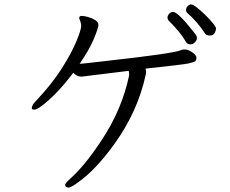

<svg xmlns="http://www.w3.org/2000/svg" viewBox="-20 -803 1040 870"><path d="M291 47Q275 47 275 34Q275 28 298 7Q363 -51 438 -164Q532 -304 565 -461V-468Q565 -476 563 -482L352 -456Q349 -456 346 -456Q329 -456 312 -473Q243 -382 178 -330Q147 -306 135.5 -306Q124 -306 124 -313Q124 -327 144 -347Q215 -422 260 -493Q305 -564 326.5 -616.5Q348 -669 348 -687Q346 -704 342.5 -710.5Q339 -717 339 -722Q339 -731 350 -731Q361 -731 379 -726Q397 -721 411.5 -712Q426 -703 426 -690Q426 -677 405.5 -627.5Q385 -578 341 -514Q349 -514 379.5 -517.5Q410 -521 454 -526Q770 -561 801 -576Q806 -579 819 -579Q832 -579 851 -566Q870 -553 870 -542Q870 -531 865 -526Q860 -521 834 -515.5Q808 -510 639 -492Q642 -486 642 -478.5Q642 -471 640 -463Q604 -298 500 -153Q416 -35 334 23Q301 47 291 47ZM764 -749Q786 -749 856 -660Q869 -644 870.5 -640Q872 -636 872 -628Q872 -620 863 -611Q854 -602 841.5 -602Q829 -602 822 -614Q800 -654 745 -709Q739 -715 739 -723.5Q739 -732 746.5 -740.5Q754 -749 764 -749ZM910 -650Q874 -705 830 -743Q823 -749 823 -758.5Q823 -768 830.5 -775.5Q838 -783 846 -783Q854 -783 872 -769Q890 -755 910 -735.5Q930 -716 944.5 -698Q959 -680 959 -673Q959 -666 953 -654Q947 -642 931 -642Q915 -642 910 -650Z"/></svg>

Font: LXGW WenKai Mono Lite
Style: Regular
Weight: 400
Monospace: yes
Designer: LXGW / Fontworks Inc.
Foundry: LXGW / Fontworks Inc.
Version: Version 1.520; June 14, 2025